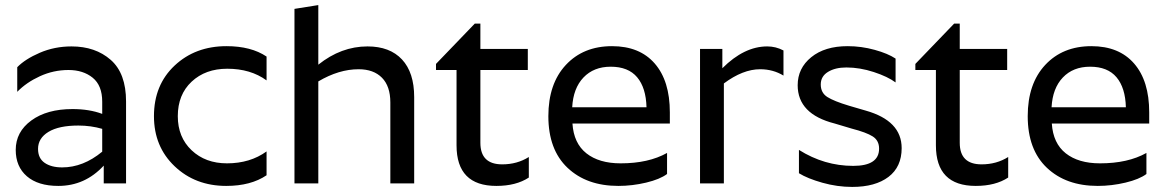

<svg xmlns="http://www.w3.org/2000/svg" viewBox="-20 -723 4600 757"><path d="M225 -63Q308 -63 383 -125V-215Q338 -228 289 -228Q212 -228 171 -203Q130 -178 130 -136Q130 -99 156 -81Q182 -63 225 -63ZM383 -322Q383 -386 345.5 -416.5Q308 -447 250 -447Q191 -447 137.5 -422.5Q84 -398 48 -361V-458Q79 -490 137 -515Q195 -540 262 -540Q356 -540 416.5 -487Q477 -434 477 -323V0H389V-70Q315 10 210 10Q130 10 86 -28Q42 -66 42 -132Q42 -203 103.5 -248Q165 -293 266 -293Q332 -293 383 -274Z M1031 -500V-406Q968 -452 876 -452Q790 -452 735.5 -401Q681 -350 681 -265Q681 -182 735.5 -130.5Q790 -79 875 -79Q966 -79 1031 -126V-32Q969 10 872 10Q750 10 668.5 -67.5Q587 -145 587 -265Q587 -388 668.5 -464.5Q750 -541 873 -541Q970 -541 1031 -500Z M1394 -450Q1316 -450 1235 -402V0H1141V-688L1235 -703V-468Q1325 -540 1429 -540Q1517 -540 1565 -488.5Q1613 -437 1613 -340V0H1519V-319Q1519 -383 1486 -416.5Q1453 -450 1394 -450Z M2065 -23Q2015 10 1937 10Q1780 10 1780 -150V-447H1699V-471L1852 -630H1874V-530H2061V-447H1874V-160Q1874 -75 1960 -75Q2019 -75 2065 -104Z M2610 -37Q2582 -16 2527.5 -3Q2473 10 2418 10Q2293 10 2217.5 -61.5Q2142 -133 2142 -265Q2142 -393 2211 -467Q2280 -541 2393 -541Q2502 -541 2561.5 -472.5Q2621 -404 2621 -280V-236H2237Q2242 -158 2292 -118.5Q2342 -79 2427 -79Q2537 -79 2610 -120ZM2388 -460Q2321 -460 2280.5 -417.5Q2240 -375 2236 -300H2529Q2527 -377 2492 -418.5Q2457 -460 2388 -460Z M2740 -530H2828V-454Q2914 -540 3005 -540Q3039 -540 3069 -524V-425Q3028 -450 2977 -450Q2909 -450 2834 -394V0H2740Z M3393 -287Q3535 -247 3535 -139Q3535 -65 3483 -25.5Q3431 14 3340 14Q3281 14 3222.5 -2.5Q3164 -19 3130 -40V-132Q3230 -69 3344 -69Q3446 -69 3446 -137Q3446 -169 3421 -185Q3396 -201 3338 -216L3271 -236Q3125 -273 3125 -387Q3125 -454 3178.5 -497.5Q3232 -541 3322 -541Q3376 -541 3428.5 -526.5Q3481 -512 3511 -492V-398Q3480 -421 3425 -439Q3370 -457 3317 -457Q3273 -457 3244.5 -439.5Q3216 -422 3216 -390Q3216 -357 3242 -340.5Q3268 -324 3328 -306Z M3955 -23Q3905 10 3827 10Q3670 10 3670 -150V-447H3589V-471L3742 -630H3764V-530H3951V-447H3764V-160Q3764 -75 3850 -75Q3909 -75 3955 -104Z M4500 -37Q4472 -16 4417.5 -3Q4363 10 4308 10Q4183 10 4107.5 -61.5Q4032 -133 4032 -265Q4032 -393 4101 -467Q4170 -541 4283 -541Q4392 -541 4451.5 -472.5Q4511 -404 4511 -280V-236H4127Q4132 -158 4182 -118.5Q4232 -79 4317 -79Q4427 -79 4500 -120ZM4278 -460Q4211 -460 4170.5 -417.5Q4130 -375 4126 -300H4419Q4417 -377 4382 -418.5Q4347 -460 4278 -460Z"/></svg>

Font: Roundo Medium
Style: Regular
Weight: 500
Designer: Namrata Goyal (Gurmukhi), Shiva Nallaperumal (Latin)
Foundry: Indian Type Foundry
Version: Version 1.000;PS 1.0;hotconv 1.0.88;makeotf.lib2.5.647800